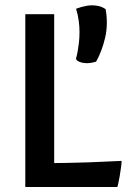

<svg xmlns="http://www.w3.org/2000/svg" viewBox="-20 -724 525 737"><path d="M271.5 -498Q275.4 -511.7 278.3 -527.8Q280.8 -542 283 -560.5Q285.2 -579.1 285.2 -601.1Q285.2 -621.6 282.2 -644.3Q279.3 -667 272 -690.4Q272.5 -690.4 278.3 -692.6Q284.2 -694.8 293 -697.3Q301.8 -699.7 312.5 -701.7Q323.2 -703.6 334 -703.6Q346.2 -703.6 359.1 -700.7Q372.1 -697.8 385.3 -689Q387.7 -676.3 388.9 -663.3Q390.1 -650.4 390.1 -637.7Q390.1 -606.4 383.5 -579.1Q377 -551.8 369.1 -531.2Q360.4 -507.3 348.6 -487.3Q342.8 -485.8 337.4 -484.4Q332.5 -483.4 326.7 -482.4Q320.8 -481.4 314.9 -481.4Q305.7 -481.4 295.4 -483.4Q285.2 -485.4 276.4 -491.2ZM77.1 -669.4H188V-98.1Q208.5 -98.1 230.7 -98.6Q252.9 -99.1 275.1 -99.6Q297.4 -100.1 318.6 -100.8Q339.8 -101.6 358.9 -102.5Q403.8 -104.5 446.8 -106.4Q446.8 -98.1 444.6 -81.5Q442.4 -64.9 439.5 -48.1Q436.5 -31.2 433.8 -18.8Q431.2 -6.3 429.7 -6.3H77.1Z"/></svg>

Font: Basic
Style: Regular
Weight: 400
Designer: Magnus Gaarde
Foundry: Magnus Gaarde
Version: Version 1.003; ttfautohint (v1.1) -l 6 -r 16 -G 0 -x 16 -D l